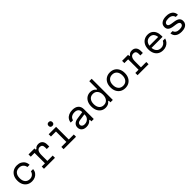

<svg xmlns="http://www.w3.org/2000/svg" viewBox="655 -3136 5440 5440"><g transform="rotate(-45 3375.0 -416.5)"><path d="M388 15Q301 15 237 -23Q173 -61 137.5 -131Q102 -201 102 -296Q102 -393 138.5 -463.5Q175 -534 241.5 -573.5Q308 -613 397 -613Q476 -613 535 -582.5Q594 -552 628.5 -497.5Q663 -443 666 -368H578Q565 -440 517 -481Q469 -522 394 -522Q301 -522 249.5 -462Q198 -402 198 -296Q198 -193 248.5 -134Q299 -75 388 -75Q454 -75 500 -111.5Q546 -148 563 -212H651Q645 -143 609.5 -92Q574 -41 517 -13Q460 15 388 15Z M852 -598H1092V-548H1120Q1141 -580 1175 -596.5Q1209 -613 1254 -613Q1334 -613 1380 -562Q1426 -511 1426 -421V-340H1326V-406Q1326 -522 1224 -522Q1162 -522 1130.5 -471.5Q1099 -421 1099 -321V-90H1314V0H874V-90H1003V-507H852Z M1660 -598H1957V-90H2158V0H1660V-90H1861V-507H1660ZM1902 -690Q1866 -690 1845.5 -709.5Q1825 -729 1825 -766Q1825 -803 1845.5 -823Q1866 -843 1902 -843Q1938 -843 1958.5 -823Q1979 -803 1979 -766Q1979 -729 1958.5 -709.5Q1938 -690 1902 -690Z M2787 -370V-284L2566 -251Q2518 -244 2495 -220Q2472 -196 2472 -159Q2472 -122 2502.5 -98.5Q2533 -75 2582 -75Q2637 -75 2680.5 -98.5Q2724 -122 2749.5 -162.5Q2775 -203 2775 -254V-382Q2775 -449 2733.5 -486Q2692 -523 2617 -523Q2566 -523 2526 -507Q2486 -491 2461 -461.5Q2436 -432 2428 -390H2336Q2342 -459 2378.5 -508.5Q2415 -558 2477 -585.5Q2539 -613 2620 -613Q2740 -613 2804.5 -555Q2869 -497 2869 -390V0H2775V-64H2747Q2719 -26 2673 -5.5Q2627 15 2564 15Q2504 15 2460.5 -6.5Q2417 -28 2393.5 -66.5Q2370 -105 2370 -157Q2370 -229 2417.5 -275.5Q2465 -322 2554 -335Z M3336 15Q3256 15 3196 -24Q3136 -63 3102.5 -133.5Q3069 -204 3069 -299Q3069 -394 3102.5 -464.5Q3136 -535 3196 -574Q3256 -613 3336 -613Q3393 -613 3440 -591Q3487 -569 3509 -532H3537V-848H3633V0H3537V-66H3509Q3487 -29 3440 -7Q3393 15 3336 15ZM3353 -75Q3440 -75 3490.5 -135Q3541 -195 3541 -299Q3541 -402 3490.5 -462Q3440 -522 3353 -522Q3265 -522 3215 -462Q3165 -402 3165 -299Q3165 -195 3215 -135Q3265 -75 3353 -75Z M4125 15Q4038 15 3973 -24Q3908 -63 3872 -133.5Q3836 -204 3836 -299Q3836 -394 3872 -464.5Q3908 -535 3973 -574Q4038 -613 4125 -613Q4213 -613 4277.5 -574Q4342 -535 4378 -464.5Q4414 -394 4414 -299Q4414 -204 4378 -133.5Q4342 -63 4277.5 -24Q4213 15 4125 15ZM4125 -75Q4215 -75 4266.5 -135Q4318 -195 4318 -299Q4318 -402 4266.5 -462Q4215 -522 4125 -522Q4035 -522 3983.5 -462Q3932 -402 3932 -299Q3932 -195 3983.5 -135Q4035 -75 4125 -75Z M4602 -598H4842V-548H4870Q4891 -580 4925 -596.5Q4959 -613 5004 -613Q5084 -613 5130 -562Q5176 -511 5176 -421V-340H5076V-406Q5076 -522 4974 -522Q4912 -522 4880.5 -471.5Q4849 -421 4849 -321V-90H5064V0H4624V-90H4753V-507H4602Z M5429 -353H5838L5806 -308Q5806 -412 5762 -469Q5718 -526 5637 -526Q5550 -526 5500 -466.5Q5450 -407 5450 -304Q5450 -193 5500 -132.5Q5550 -72 5642 -72Q5702 -72 5748 -101Q5794 -130 5821 -184H5912Q5897 -124 5858.5 -79Q5820 -34 5764.5 -9.5Q5709 15 5642 15Q5553 15 5489 -23.5Q5425 -62 5390.5 -133.5Q5356 -205 5356 -304Q5356 -398 5391 -467Q5426 -536 5489 -574.5Q5552 -613 5637 -613Q5717 -613 5775 -576.5Q5833 -540 5864 -472Q5895 -404 5895 -309Q5895 -299 5894.5 -288.5Q5894 -278 5893 -268H5429Z M6210 -182Q6223 -131 6267 -103Q6311 -75 6382 -75Q6455 -75 6493 -99Q6531 -123 6531 -169Q6531 -199 6501 -218Q6471 -237 6410 -246L6324 -258Q6220 -272 6172.5 -312.5Q6125 -353 6125 -427Q6125 -515 6192.5 -564Q6260 -613 6380 -613Q6502 -613 6571.5 -557.5Q6641 -502 6645 -402H6557Q6544 -460 6498.5 -491Q6453 -522 6379 -522Q6302 -522 6261.5 -498Q6221 -474 6221 -428Q6221 -398 6251 -379.5Q6281 -361 6342 -352L6428 -340Q6532 -325 6579.5 -285Q6627 -245 6627 -170Q6627 -112 6597.5 -70.5Q6568 -29 6513.5 -7Q6459 15 6381 15Q6263 15 6195 -37Q6127 -89 6121 -182Z"/></g></svg>

Font: Martian Mono SemiExpanded Light
Style: Regular
Weight: 300
Width: 6
Monospace: yes
Designer: Roman Shamin
Foundry: Evil Martians
Version: Version 0.930